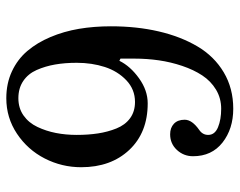

<svg xmlns="http://www.w3.org/2000/svg" viewBox="-95 -645 756 606"><g transform="rotate(90 283.0 -342.0)"><path d="M171.9 -340.8Q189 -375.5 227.1 -402.8Q265.1 -430.2 306.2 -430.2Q398.4 -430.2 453.1 -372.1Q507.8 -314 507.8 -220.2Q507.8 -159.2 480.2 -105.2Q452.6 -51.3 402.1 -17.6Q351.6 16.1 290 16.1Q243.2 16.1 205.1 -1.7Q167 -19.5 140.9 -50.3Q114.7 -81.1 96.9 -123.3Q79.1 -165.5 71 -213.1Q63 -260.7 63 -314Q63 -395.5 79.1 -464.8Q95.2 -534.2 126.5 -587.2Q157.7 -640.1 208.3 -670.2Q258.8 -700.2 323.2 -700.2Q386.7 -700.2 429.9 -666.3Q473.1 -632.3 473.1 -573.2Q473.1 -543.9 453.4 -522.5Q433.6 -501 403.8 -501Q383.3 -501 370.6 -512.9Q357.9 -524.9 357.9 -546.9Q357.9 -570.3 390.1 -592.8Q405.8 -603.5 405.8 -621.1Q405.8 -642.1 381.6 -652.1Q357.4 -662.1 323.2 -662.1Q290 -662.1 262.9 -645.8Q235.8 -629.4 218 -602.3Q200.2 -575.2 188 -539.1Q175.8 -502.9 170.4 -465.3Q165 -427.7 165 -388.2V-344.2ZM178.2 -206.1Q178.2 -168.9 183.6 -137.9Q189 -106.9 200.9 -79.8Q212.9 -52.7 235.6 -37.4Q258.3 -22 290 -22Q321.3 -22 344.5 -38.3Q367.7 -54.7 380.6 -82Q393.6 -109.4 399.7 -140.4Q405.8 -171.4 405.8 -206.1Q405.8 -242.7 401.1 -273.2Q396.5 -303.7 385.5 -331.3Q374.5 -358.9 353.3 -374.5Q332 -390.1 301.8 -390.1Q262.2 -390.1 233.4 -362.8Q204.6 -335.4 191.4 -294.7Q178.2 -253.9 178.2 -206.1Z"/></g></svg>

Font: New Heterodox Mono
Style: Book
Weight: 400
Designer: Hao Chi Kiang <hello@hckiang.com>, Alexey Kryukov <alexios@thessalonica.org.ru>
Version: Version 0.0.3